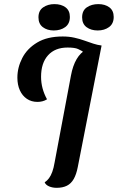

<svg xmlns="http://www.w3.org/2000/svg" viewBox="-20 -878 565 920"><path d="M251.3 22Q231.7 22 215.5 15.2Q199.3 8.3 194 -4.3Q206 -12.2 214.9 -24.2Q223.8 -36.3 230.5 -54.6Q237.2 -72.8 241.7 -99.8L320 -516Q328.8 -563.2 347 -594.3Q365.2 -625.5 394.3 -641.6Q423.5 -657.7 466.8 -660L352.8 -78.2Q346 -42.7 333.4 -20.5Q320.8 1.7 300.7 11.8Q280.5 22 251.3 22ZM159.7 -389.7Q130.5 -389.7 108.8 -404.4Q87 -419.2 75.2 -445.2Q63.3 -471.3 63.3 -505.8Q63.3 -554.5 86.6 -599.8Q109.8 -645.2 158.1 -674.2Q206.3 -703.2 280.3 -703.2Q310.7 -703.2 336.4 -697.4Q362.2 -691.7 384.4 -683.6Q406.7 -675.5 426.8 -669Q446.8 -662.5 466 -660L376.7 -628.8L375.3 -632.3Q369.3 -635.8 354.1 -643Q338.8 -650.2 303.8 -650.2Q243.7 -650.2 210.2 -613.1Q176.8 -576 176.8 -510Q176.8 -481.8 183.9 -455Q191 -428.2 205.3 -402.2Q195.2 -395.7 183.4 -392.7Q171.7 -389.7 159.7 -389.7ZM448.2 -732Q416.2 -732 394.8 -747.8Q373.5 -763.7 373.5 -794.8Q373.5 -827.3 396 -842.8Q418.5 -858.3 451.3 -858.3Q483.3 -858.3 504.1 -842.8Q524.8 -827.3 524.8 -796.8Q524.8 -764.5 502.5 -748.2Q480.2 -732 448.2 -732ZM237.5 -732Q206.3 -732 185.3 -747.8Q164.3 -763.7 164.3 -794.8Q164.3 -827.3 186.9 -842.8Q209.5 -858.3 240.7 -858.3Q273.5 -858.3 294.2 -842.8Q314.8 -827.3 314.8 -796.8Q314.8 -764.5 292.6 -748.2Q270.3 -732 237.5 -732Z"/></svg>

Font: Sansita Swashed Light
Style: Regular
Weight: 300
Designer: Pablo Cosgaya
Foundry: Omnibus-Type
Version: Version 1.003